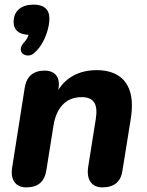

<svg xmlns="http://www.w3.org/2000/svg" viewBox="-20 -805 635 832"><path d="M131 -578Q118 -565 103.5 -564.5Q89 -564 79.5 -571.5Q70 -579 70 -592Q70 -605 83 -620Q96 -633 102 -649Q108 -665 111 -679L110 -654Q75 -654 57 -668.5Q39 -683 39 -709Q39 -746 62.5 -765.5Q86 -785 125 -785Q159 -785 176.5 -770Q194 -755 194 -725Q194 -701 186 -673Q178 -645 164 -620Q150 -595 131 -578ZM94 7Q59 7 42.5 -16.5Q26 -40 33 -81L87 -424Q93 -462 115 -480.5Q137 -499 173 -499Q207 -499 223.5 -478.5Q240 -458 233 -418L225 -365L223 -398Q248 -448 293 -474.5Q338 -501 399 -501Q453 -501 490 -479Q527 -457 542.5 -411Q558 -365 547 -292L511 -68Q506 -30 484 -11.5Q462 7 424 7Q389 7 372.5 -16.5Q356 -40 362 -81L395 -289Q403 -337 388.5 -360.5Q374 -384 334 -384Q283 -384 252 -351.5Q221 -319 212 -262L181 -68Q170 7 94 7Z"/></svg>

Font: Nunito ExtraLight ExtraBold
Style: Italic
Weight: 800
Italic angle: -9°
Version: Version 3.602